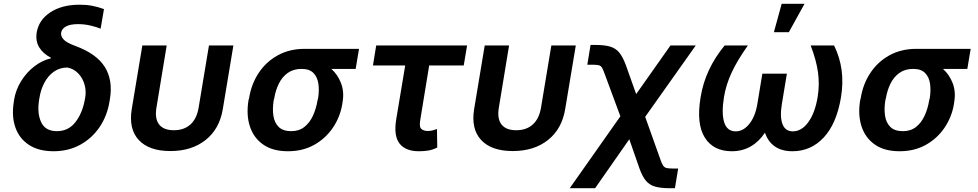

<svg xmlns="http://www.w3.org/2000/svg" viewBox="-20 -785 5139 1009"><path d="M172.9 -614.3Q184.1 -680.7 244.9 -720.5Q305.7 -760.3 398.9 -760.3Q434.1 -760.3 464.1 -754.6Q494.1 -749 526.4 -737.3L508.8 -634.3Q489.3 -642.6 457 -650.4Q424.8 -658.2 389.6 -658.2Q349.1 -658.2 326.9 -646Q304.7 -633.8 301.3 -613.3Q298.3 -597.2 312.7 -579.3Q327.1 -561.5 376 -543.5Q486.8 -502.9 530.5 -433.6Q574.2 -364.3 557.6 -264.2L555.7 -252.9Q543.5 -176.3 503.2 -116.9Q462.9 -57.6 400.9 -23.9Q338.9 9.8 261.7 9.8Q183.6 9.8 132.8 -23.2Q82 -56.2 61.3 -114Q40.5 -171.9 52.2 -247.1L53.7 -258.8Q62.5 -313 91.1 -358.9Q119.6 -404.8 160.6 -436.3Q201.7 -467.8 247.6 -478.5V-481.4Q205.1 -503.9 185.5 -537.1Q166 -570.3 172.9 -614.3ZM187 -269 185.5 -260.3Q174.3 -189.9 196.3 -142.8Q218.3 -95.7 278.8 -95.7Q338.9 -95.7 375.5 -142.1Q412.1 -188.5 425.3 -258.8L427.2 -269Q434.1 -305.2 424.6 -339.6Q415 -374 391.8 -398.7Q368.7 -423.3 334.5 -430.2Q294.4 -430.2 263.7 -408.7Q232.9 -387.2 213.4 -350.6Q193.8 -314 187 -269Z M875.5 8.8Q763.2 8.8 709.2 -49.3Q655.3 -107.4 672.4 -211.9L728 -545.9H856L802.2 -219.7Q792.5 -161.1 816.2 -130.9Q839.8 -100.6 893.6 -100.6Q947.3 -100.6 980.7 -130.9Q1014.2 -161.1 1023.9 -219.7L1078.1 -545.9H1206.5L1150.9 -211.9Q1133.8 -107.4 1060.5 -49.3Q987.3 8.8 875.5 8.8Z M1286.1 -258.8 1289.1 -269.5Q1300.8 -343.3 1339.6 -401.9Q1378.4 -460.4 1439.9 -494.4Q1501.5 -528.3 1581.1 -528.3H1866.7L1849.1 -422.9H1721.2Q1754.9 -393.1 1772.2 -347.9Q1789.6 -302.7 1780.3 -249L1778.8 -238.3Q1767.6 -170.4 1729.5 -114Q1691.4 -57.6 1631.3 -23.9Q1571.3 9.8 1493.2 9.8Q1413.1 9.8 1362.8 -25.6Q1312.5 -61 1293 -121.6Q1273.4 -182.1 1286.1 -258.8ZM1421.4 -269.5 1418.5 -258.8Q1411.1 -213.9 1416.7 -176.8Q1422.4 -139.6 1444.8 -117.7Q1467.3 -95.7 1510.7 -95.7Q1551.3 -95.7 1579.3 -117.7Q1607.4 -139.6 1624.5 -176.8Q1641.6 -213.9 1648.9 -258.8L1651.9 -269.5Q1658.2 -311 1653.1 -345.7Q1647.9 -380.4 1627 -401.6Q1606 -422.9 1564.9 -422.9H1564.5Q1522 -422.9 1492.4 -401.9Q1462.9 -380.9 1445.6 -345.9Q1428.2 -311 1421.4 -269.5Z M2434.6 -545.9 2417 -440.9H2235.4L2188.5 -154.3Q2182.1 -117.2 2194.8 -106.9Q2207.5 -96.7 2227.5 -96.7Q2242.7 -96.7 2254.2 -99.9Q2265.6 -103 2276.4 -106.9L2277.8 -9.8Q2253.4 2.4 2231 6.1Q2208.5 9.8 2181.2 9.8Q2111.3 9.8 2079.8 -30.5Q2048.3 -70.8 2062 -156.7L2109.4 -440.9H1939.9L1957 -545.9Z M2674.8 8.8Q2562.5 8.8 2508.5 -49.3Q2454.6 -107.4 2471.7 -211.9L2527.3 -545.9H2655.3L2601.6 -219.7Q2591.8 -161.1 2615.5 -130.9Q2639.2 -100.6 2692.9 -100.6Q2746.6 -100.6 2780 -130.9Q2813.5 -161.1 2823.2 -219.7L2877.4 -545.9H3005.9L2950.2 -211.9Q2933.1 -107.4 2859.9 -49.3Q2786.6 8.8 2674.8 8.8Z M2974.1 204.1 3240.2 -173.8 3159.2 -392.6Q3150.4 -417.5 3144 -428.5Q3137.7 -439.5 3127.2 -442.1Q3116.7 -444.8 3095.2 -444.8H3066.4L3083.5 -548.8H3109.9Q3157.2 -548.8 3186.8 -540Q3216.3 -531.2 3235.1 -507.8Q3253.9 -484.4 3269.5 -441.4L3323.2 -290.5L3503.4 -545.9H3636.2L3370.6 -170.9L3450.2 52.2Q3458 75.2 3464.8 85.2Q3471.7 95.2 3482.9 97.9Q3494.1 100.6 3515.1 100.6H3543.9L3526.9 204.1H3500.5Q3453.1 204.1 3423.3 195.8Q3393.6 187.5 3374.8 165.3Q3356 143.1 3340.8 101.1L3287.1 -53.2L3107.4 204.1Z M3788.1 -545.9H3910.2Q3855 -468.3 3825.2 -404.3Q3795.4 -340.3 3784.7 -275.4Q3771 -190.9 3785.6 -142.8Q3800.3 -94.7 3846.7 -94.7Q3885.7 -94.7 3917.2 -133.1Q3948.7 -171.4 3960 -238.3L3986.3 -397.9H4115.2L4088.9 -238.3Q4077.6 -170.4 4092.3 -132.6Q4106.9 -94.7 4146.5 -94.7Q4192.9 -94.7 4228 -143.3Q4263.2 -191.9 4276.9 -275.4Q4287.6 -340.3 4278.8 -404.5Q4270 -468.8 4240.2 -545.9H4363.3Q4393.6 -484.4 4402.8 -416.7Q4412.1 -349.1 4399.4 -272.9Q4376.5 -135.3 4309.1 -62.7Q4241.7 9.8 4144.5 9.8Q4087.9 9.8 4051.8 -15.6Q4015.6 -41 4000 -87.9Q3969.7 -41.5 3925.8 -15.9Q3881.8 9.8 3825.7 9.8Q3728.5 9.8 3683.6 -62.5Q3638.7 -134.8 3661.6 -272.9Q3673.8 -349.1 3705.6 -416.7Q3737.3 -484.4 3788.1 -545.9ZM4046.9 -615.7 4087.9 -765.1H4208L4125.5 -615.7Z M4500.5 -258.8 4503.4 -269.5Q4515.1 -343.3 4554 -401.9Q4592.8 -460.4 4654.3 -494.4Q4715.8 -528.3 4795.4 -528.3H5081.1L5063.5 -422.9H4935.5Q4969.2 -393.1 4986.6 -347.9Q5003.9 -302.7 4994.6 -249L4993.2 -238.3Q4981.9 -170.4 4943.8 -114Q4905.8 -57.6 4845.7 -23.9Q4785.6 9.8 4707.5 9.8Q4627.4 9.8 4577.1 -25.6Q4526.9 -61 4507.3 -121.6Q4487.8 -182.1 4500.5 -258.8ZM4635.7 -269.5 4632.8 -258.8Q4625.5 -213.9 4631.1 -176.8Q4636.7 -139.6 4659.2 -117.7Q4681.6 -95.7 4725.1 -95.7Q4765.6 -95.7 4793.7 -117.7Q4821.8 -139.6 4838.9 -176.8Q4856 -213.9 4863.3 -258.8L4866.2 -269.5Q4872.6 -311 4867.4 -345.7Q4862.3 -380.4 4841.3 -401.6Q4820.3 -422.9 4779.3 -422.9H4778.8Q4736.3 -422.9 4706.8 -401.9Q4677.2 -380.9 4659.9 -345.9Q4642.6 -311 4635.7 -269.5Z"/></svg>

Font: Inter Semi Bold
Style: Italic
Weight: 600
Italic angle: -9.39999°
Designer: Rasmus Andersson
Foundry: rsms
Version: Version 4.000;git-3c8e0fc